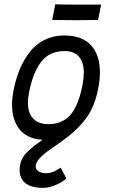

<svg xmlns="http://www.w3.org/2000/svg" viewBox="-20 -675 558 926"><path d="M467.8 -652.8 453.1 -578.6H444.8Q416.5 -577.6 346.2 -577.6Q273.4 -577.6 240.2 -578.6L231.9 -579.1L246.6 -654.8L255.4 -653.8Q287.1 -652.8 379.4 -652.8Q379.4 -652.8 459.5 -652.8ZM303.2 -105Q354 -145.5 376.5 -258.8Q377 -260.3 377.4 -263.2Q377.9 -266.1 378.4 -267.6Q384.3 -301.3 384.3 -323.2Q384.3 -372.6 361.8 -400.6Q339.4 -428.7 291 -428.7Q218.8 -428.7 178.7 -377Q138.7 -325.2 120.1 -229Q114.7 -201.2 114.7 -179.7Q114.7 -129.9 139.9 -103Q165 -76.2 214.4 -76.2Q242.2 -76.7 262 -83Q281.7 -89.4 303.2 -105ZM369.1 -72.8Q344.7 -44.9 305.9 -14.6Q267.1 15.6 236.3 35.6Q205.6 55.7 180.9 78.6Q156.2 101.6 152.8 119.6Q152.3 122.1 152.3 127Q152.3 143.1 167 151.9Q181.6 160.6 204.1 160.6Q217.3 160.6 231.7 155.3Q246.1 149.9 252.7 146Q259.3 142.1 272.5 133.8L300.3 185.5Q279.8 204.1 248 217.5Q216.3 231 188.5 231Q130.9 231 102.8 208.5Q74.7 186 74.7 145.5Q74.7 131.3 77.1 119.6Q80.6 101.6 90.1 85.2Q99.6 68.8 116.5 53.2Q133.3 37.6 147.5 26.6Q161.6 15.6 185.5 -1Q112.3 -4.9 75.2 -50Q38.1 -95.2 38.1 -169.9Q38.1 -202.6 45.4 -239.3Q56.2 -294.9 75.4 -341.1Q94.7 -387.2 123.8 -424.6Q152.8 -461.9 195.1 -482.9Q237.3 -503.9 289.1 -503.9Q376 -503.9 418.9 -456.8Q461.9 -409.7 461.9 -326.7Q461.9 -291 453.6 -248Q442.9 -192.4 423.1 -151.1Q403.3 -109.9 369.1 -72.8Z"/></svg>

Font: Fantasque Sans Mono
Style: Italic
Weight: 400
Italic angle: -11°
Monospace: yes
Designer: Jany Belluz
Version: Version 1.8.0 ; ttfautohint (v1.8.2)